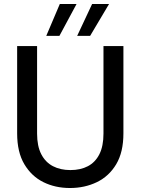

<svg xmlns="http://www.w3.org/2000/svg" viewBox="-20 -931 705 963"><path d="M331 12Q257 12 197.5 -17.5Q138 -47 102 -107.5Q66 -168 66 -262V-700H166V-261Q166 -198 187 -157.5Q208 -117 245.5 -97.5Q283 -78 333 -78Q384 -78 421 -97.5Q458 -117 478.5 -157.5Q499 -198 499 -261V-700H599V-262Q599 -168 563 -107.5Q527 -47 466 -17.5Q405 12 331 12ZM367 -751 442 -911H527L432 -751ZM212 -751 280 -911H364L278 -751Z"/></svg>

Font: DMSans_18ptMedium
Style: Regular
Weight: 500
Designer: Colophon Foundry, Jonny Pinhorn
Foundry: Colophon Foundry
Version: Version 4.004;gftools[0.9.30]